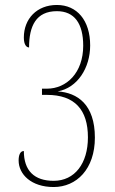

<svg xmlns="http://www.w3.org/2000/svg" viewBox="-20 -744 465 773"><path d="M196 9C288 9 362 -63 362 -190C362 -323 292 -371 212 -376C292 -390 343 -471 343 -561C343 -662 290 -724 209 -724C128 -724 76 -668 76 -593C76 -563 87 -553 97 -553C97 -639 125 -699 209 -699C280 -699 315 -649 315 -560C315 -451 248 -387 169 -387H149V-362H169C281 -362 334 -302 334 -191C334 -86 281 -16 196 -16C118 -16 76 -57 76 -136C61 -136 55 -119 55 -98C55 -42 106 9 196 9Z"/></svg>

Font: Noto Serif Armenian ExtraCondensed Thin
Style: Regular
Weight: 100
Width: 2
Designer: Monotype Design Team
Foundry: Monotype Imaging Inc.
Version: Version 2.008